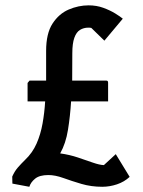

<svg xmlns="http://www.w3.org/2000/svg" viewBox="-20 -712 548 736"><path d="M92.5 4 27.5 -8.2 26.9 -35.1Q35.9 -55.5 48.5 -70Q61.2 -84.5 76 -99Q104.5 -126 120.1 -161.4Q135.7 -196.9 143.1 -238.4Q150.5 -280 153.1 -323.2H85.7V-394L93.2 -403H156.8V-517Q156.8 -583.7 181.3 -621.5Q205.9 -659.4 243.5 -675.5Q281 -691.5 319.7 -691.5Q350.3 -691.5 376.1 -682Q402 -672.5 421.6 -660.5Q441.1 -648.4 450.7 -640.4L380.1 -556.1L330 -605Q327.6 -605.5 324.5 -605.8Q321.4 -606 318.5 -606Q300.8 -606 286.7 -597.4Q272.7 -588.8 265 -567.2Q257.2 -545.7 257.2 -507.4L256.7 -403H387.9Q394.4 -403 394.4 -395V-323.2H252.5Q249 -266.7 240.6 -214.5Q232.3 -162.3 210.7 -124Q247 -118.9 278.8 -108.2Q310.7 -97.5 336.3 -88.5Q362 -79.6 378.2 -79.1L423.8 -121.1L477 -34Q456.6 -14.9 428.4 -5.4Q400.2 4 372.1 4Q329.6 4 292.3 -7Q255 -18 223.3 -29.5Q191.5 -41 165.5 -41Q131.5 -41 114.5 -27Q97.5 -13 92.5 4Z"/></svg>

Font: Kreon Light
Style: Regular
Weight: 300
Designer: Julia Petretta
Foundry: Julia Petretta and Eli Heuer
Version: Version 2.002